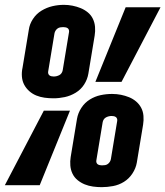

<svg xmlns="http://www.w3.org/2000/svg" viewBox="-37 -765 683 793"><path d="M184 -359Q165 -359 147 -361.5Q129 -364 113 -370.5Q97 -377 84 -388.5Q71 -400 63 -415Q55 -430 53.5 -448.5Q52 -467 56 -485L82 -642Q85 -665 99 -686.5Q113 -708 134.5 -721Q156 -734 179.5 -739.5Q203 -745 227 -745Q245 -745 262.5 -741.5Q280 -738 296 -731.5Q312 -725 325.5 -714Q339 -703 346.5 -687.5Q354 -672 355.5 -654Q357 -636 354 -618L328 -461Q324 -437 310.5 -416Q297 -395 275.5 -382Q254 -369 230.5 -364Q207 -359 184 -359ZM357 -427 482 -735H626L465 -427ZM185 -449Q191 -449 197 -450.5Q203 -452 208.5 -455Q214 -458 217.5 -463.5Q221 -469 222 -475L248 -632Q249 -637 247.5 -641.5Q246 -646 242.5 -648.5Q239 -651 234 -652Q229 -653 224 -653Q218 -653 212 -652Q206 -651 201 -647.5Q196 -644 192.5 -638.5Q189 -633 188 -627L162 -470Q161 -465 162.5 -460.5Q164 -456 167.5 -453.5Q171 -451 175.5 -450Q180 -449 185 -449ZM383 8Q365 8 347 5.5Q329 3 313 -3.5Q297 -10 283.5 -21Q270 -32 262.5 -47.5Q255 -63 253.5 -81Q252 -99 255 -117L281 -274Q285 -298 299 -319.5Q313 -341 334 -354Q355 -367 378.5 -372Q402 -377 426 -377Q445 -377 462.5 -373.5Q480 -370 496 -363.5Q512 -357 525 -346Q538 -335 546 -320Q554 -305 555.5 -286.5Q557 -268 554 -250L528 -93Q524 -70 510 -48.5Q496 -27 475 -14Q454 -1 430 3.5Q406 8 383 8ZM-17 0 144 -308H252L127 0ZM384 -82Q391 -82 397 -83Q403 -84 408 -87.5Q413 -91 416.5 -96.5Q420 -102 421 -108L447 -265Q448 -270 446.5 -274.5Q445 -279 441.5 -281.5Q438 -284 433.5 -285Q429 -286 424 -286Q418 -286 412 -284.5Q406 -283 400.5 -280Q395 -277 391.5 -271.5Q388 -266 387 -260L361 -103Q360 -98 361.5 -93.5Q363 -89 366.5 -86.5Q370 -84 375 -83Q380 -82 384 -82Z"/></svg>

Font: Iosevka Curly XBdExObl
Style: Regular
Weight: 800
Width: 7
Italic angle: -9°
Monospace: yes
Designer: Belleve Invis
Foundry: Belleve Invis
Version: Version 11.1.0; ttfautohint (v1.8.3)